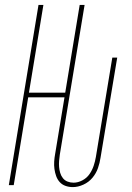

<svg xmlns="http://www.w3.org/2000/svg" viewBox="-20 -755 540 783"><path d="M277 8Q261 8 247 3Q233 -2 223.5 -12.5Q214 -23 209 -37Q204 -51 202 -66Q200 -81 201 -96.5Q202 -112 205 -128L243 -358H95L36 0H16L137 -735H157L98 -377H246L305 -735H325L224 -125Q222 -112 221 -99Q220 -86 221 -74Q222 -62 225.5 -50Q229 -38 236.5 -28.5Q244 -19 255.5 -14.5Q267 -10 280 -10Q298 -10 316 -19.5Q334 -29 345 -45Q356 -61 362 -79Q368 -97 371 -115L438 -520H458L390 -112Q387 -91 379.5 -69.5Q372 -48 357 -30Q342 -12 320 -2Q298 8 277 8Z"/></svg>

Font: Iosevka Thin Oblique
Style: Regular
Weight: 100
Italic angle: -9°
Monospace: yes
Designer: Belleve Invis
Foundry: Belleve Invis
Version: Version 32.5.0; ttfautohint (v1.8.4)